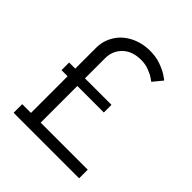

<svg xmlns="http://www.w3.org/2000/svg" viewBox="-195 -846 978 978"><g transform="rotate(45 294.0 -357.5)"><path d="M121 -381V-530Q121 -582 147.5 -624.5Q174 -667 221.5 -691Q269 -715 328 -715Q370 -715 404.5 -702.5Q439 -690 461.5 -675Q484 -660 484 -658L442 -607Q442 -608 425 -619.5Q408 -631 382.5 -640.5Q357 -650 328 -650Q264 -650 227.5 -614.5Q191 -579 191 -526V-381H382V-326H191V-62H530V0H58V-62H121V-326H77V-381Z"/></g></svg>

Font: Museo Sans Light
Style: Regular
Weight: 300
Designer: Jos Buivenga
Foundry: Jos Buivenga & Rosetta Type Foundry (extension, remastering)
Version: Version 3.600;PS 1.000;hotconv 1.0.88;makeotf.lib2.5.647800;